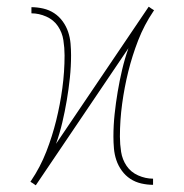

<svg xmlns="http://www.w3.org/2000/svg" viewBox="-20 -541 540 562"><path d="M85 1H84L77 -4L69 -9L71 -12Q98 -52 115.5 -97Q133 -142 144.5 -188.5Q156 -235 162.5 -283Q169 -331 169 -379Q169 -401 165.5 -423.5Q162 -446 149.5 -464.5Q137 -483 115.5 -492.5Q94 -502 72 -502V-520Q89 -520 106.5 -516Q124 -512 138.5 -502.5Q153 -493 163.5 -478.5Q174 -464 179.5 -447.5Q185 -431 186.5 -413.5Q188 -396 188 -379Q188 -346 184.5 -313Q181 -280 175.5 -247.5Q170 -215 162.5 -183Q155 -151 144 -120L415 -521H416L423 -516L431 -511L429 -508Q402 -468 384.5 -423Q367 -378 355.5 -331.5Q344 -285 337.5 -237Q331 -189 331 -141Q331 -119 334.5 -96.5Q338 -74 350.5 -55.5Q363 -37 384.5 -27.5Q406 -18 428 -18V0Q411 0 393.5 -4Q376 -8 361.5 -17.5Q347 -27 336.5 -41.5Q326 -56 320.5 -72.5Q315 -89 313.5 -106.5Q312 -124 312 -141Q312 -174 315.5 -207Q319 -240 324.5 -272.5Q330 -305 337.5 -337Q345 -369 356 -400Z"/></svg>

Font: Iosevka Term Curly Thin
Style: Regular
Weight: 100
Designer: Belleve Invis
Foundry: Belleve Invis
Version: Version 32.3.0